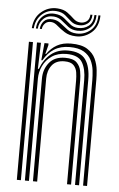

<svg xmlns="http://www.w3.org/2000/svg" viewBox="-54 -793 513 831"><g transform="rotate(5 202.5 -377.5)"><path d="M339 0V-458Q339 -477.5 336.4 -500.6Q333.8 -523.8 323.5 -544.8Q313.2 -565.8 290.8 -579.1Q268.2 -592.5 228.8 -592.5Q189.8 -592.5 162.2 -575.1Q134.8 -557.8 116.2 -525H111.5L118.8 -600H136.2L136.5 -593L126.5 -553.8H129.8Q147.8 -579.8 173 -593.9Q198.2 -608 233.8 -608Q279.5 -608 304.6 -592Q329.8 -576 340.6 -552Q351.5 -528 353.9 -503.2Q356.2 -478.5 356.2 -461.2V0ZM51.2 0V-600H68.8V0ZM86.2 0V-600H103.5L100 -486.8H104.2Q119.5 -528.2 149.5 -552.8Q179.5 -577.2 224 -576.8Q277.8 -576.5 299.6 -546Q321.5 -515.5 321.5 -457V0H304V-455Q304 -504 286.4 -532.8Q268.8 -561.5 218 -561.5Q180 -561.5 154.6 -544Q129.2 -526.5 116.5 -499.8Q103.8 -473 103.8 -445V0ZM121.2 0V-446.5Q121.2 -486.2 144.6 -515.4Q168 -544.5 214.2 -544.5Q248.8 -544.5 264 -529.5Q279.2 -514.5 283 -493Q286.8 -471.5 286.8 -451.8V0H269.2V-450.8Q269.2 -467.5 266.6 -485.6Q264 -503.8 252 -516.4Q240 -529 211.8 -529Q175.5 -529 157.5 -505.6Q139.5 -482.2 139.5 -447.8V0ZM58.5 -659.8Q61.8 -706.2 92.4 -731.6Q123 -757 161.8 -754.5Q189.8 -752.8 206.2 -740.2Q222.8 -727.8 235.5 -715.6Q248.2 -703.5 264.8 -702.5Q280 -701.2 292.6 -710.1Q305.2 -719 306.2 -740H315Q314.2 -713.5 298 -701.2Q281.8 -689 261.2 -690.2Q239.5 -691.2 225.8 -703.4Q212 -715.5 197.4 -728Q182.8 -740.5 158.5 -742.5Q121.8 -745.2 95.8 -721.6Q69.8 -698 67.2 -659.8ZM76 -659.8Q78 -691.8 98.9 -712.4Q119.8 -733 152.5 -730.2Q177.2 -728.2 192.8 -715.8Q208.2 -703.2 222.4 -691.1Q236.5 -679 257 -678Q284.5 -676.8 303.8 -692.1Q323 -707.5 323.8 -740H332.5Q331.8 -701.5 308.9 -683Q286 -664.5 255.2 -665.8Q231.5 -666.8 215.5 -679Q199.5 -691.2 185 -703.6Q170.5 -716 150.2 -718Q121.8 -720.5 104 -703.2Q86.2 -686 84.5 -659.8ZM93.2 -659.8Q94.8 -680.2 107.9 -694.1Q121 -708 146 -705.5Q165.5 -704 180.9 -691.5Q196.2 -679 212.8 -666.8Q229.2 -654.5 252.8 -653.5Q286.8 -651.8 313.5 -673.9Q340.2 -696 341 -740H349.8Q348.5 -690.2 318.4 -664.9Q288.2 -639.5 250.5 -641.2Q221.8 -642.2 202.4 -654.5Q183 -666.8 169 -679.2Q155 -691.8 142.2 -693.2Q124.5 -695.5 113.8 -684.9Q103 -674.2 102 -659.8Z"/></g></svg>

Font: Big Shoulders Inline Display SemiBold
Style: Regular
Weight: 600
Designer: Patric King
Foundry: XO Type Co
Version: Version 1.000